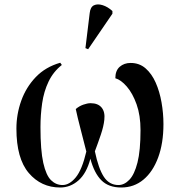

<svg xmlns="http://www.w3.org/2000/svg" viewBox="-20 -824 800 854"><path d="M248 10Q163 10 108 -54.5Q53 -119 53 -252Q53 -316 74.5 -376Q96 -436 139 -481Q182 -526 248 -545L255 -535Q217 -505 196 -461Q175 -417 167.5 -365Q160 -313 160 -259Q160 -155 172.5 -99.5Q185 -44 207 -22.5Q229 -1 258 -1Q289 -1 317 -35Q345 -69 364 -150Q349 -210 337 -255.5Q325 -301 317 -339Q332 -352 350.5 -358.5Q369 -365 383 -365Q416 -365 432 -345.5Q448 -326 444 -291Q441 -262 428.5 -225Q416 -188 402 -151Q418 -74 442 -37.5Q466 -1 507 -1Q533 -1 555.5 -24.5Q578 -48 591.5 -101Q605 -154 605 -245Q605 -311 587.5 -360Q570 -409 544 -439Q518 -469 493 -476Q493 -510 512.5 -527Q532 -544 561 -544Q600 -544 627.5 -520Q655 -496 672.5 -456.5Q690 -417 698.5 -368.5Q707 -320 707 -272Q707 -187 683.5 -123.5Q660 -60 618 -25Q576 10 519 10Q463 10 431 -22Q399 -54 382 -118Q365 -53 329 -21.5Q293 10 248 10ZM372 -605 360 -610 379 -766Q382 -793 398 -800.5Q414 -808 436.5 -801Q459 -794 480 -775V-763Z"/></svg>

Font: Noto Serif Display SemiCondensed Medium
Style: Regular
Weight: 500
Width: 4
Designer: Monotype Design Team
Foundry: Monotype Imaging Inc.
Version: Version 2.009